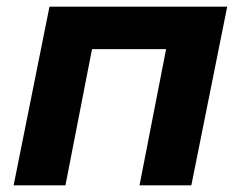

<svg xmlns="http://www.w3.org/2000/svg" viewBox="-20 -558 725 578"><path d="M664 -538 556 0H400L480 -410H257L177 0H21L129 -538Z"/></svg>

Font: Montserrat Alternates
Style: Bold Italic
Weight: 700
Italic angle: -11.3°
Designer: Julieta Ulanovsky
Foundry: Julieta Ulanovsky
Version: Version 7.200